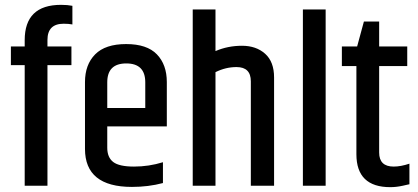

<svg xmlns="http://www.w3.org/2000/svg" viewBox="-20 -767 1726 793"><path d="M82 -601Q82 -747 232 -747Q259 -747 279 -743V-666Q264 -669 243 -669Q176 -669 176 -602V-575H275V-498H176V0H82V-498H25V-575H82Z M331 -152V-428Q331 -500 373 -542.5Q415 -585 501 -585Q587 -585 628 -542.5Q669 -500 669 -428V-245H423V-157Q423 -117 447.5 -98Q472 -79 533.5 -79Q595 -79 653 -97V-11Q593 5 525 5Q331 5 331 -152ZM423 -321H580V-427Q580 -505 501.5 -505Q423 -505 423 -427Z M776 -728H870V-556Q921 -578 979.5 -578Q1038 -578 1075 -545Q1112 -512 1112 -447V0H1016V-431Q1016 -490 957 -490Q912 -490 870 -469V0H776Z M1231 -728H1325V0H1231Z M1546 -678V-575H1662V-494H1546V-137Q1546 -79 1606 -79Q1635 -79 1671 -91V-6Q1670 -6 1661.5 -4Q1653 -2 1644 0Q1617 6 1592 6Q1452 6 1452 -130V-494H1392V-575H1455L1483 -678Z"/></svg>

Font: Khand Medium
Style: Regular
Weight: 500
Designer: Devanagari: Sanchit Sawaria, Jyotish Sonowal; Latin: Satya Rajpurohit
Foundry: Indian Type Foundry
Version: Version 1.100;PS 1.0;hotconv 1.0.78;makeotf.lib2.5.61930; tt